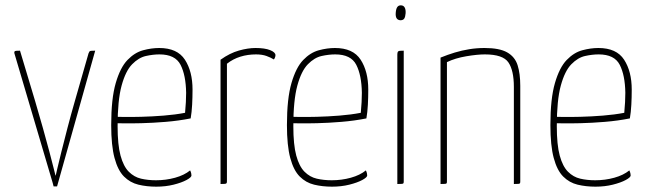

<svg xmlns="http://www.w3.org/2000/svg" viewBox="-20 -690 2427 720"><path d="M181 9Q181 9 177.5 -4.5Q174 -18 167 -40L34 -490Q33 -495 34.5 -497Q36 -499 41 -499.5Q46 -500 55 -500L112 -310Q127 -259 141 -209.5Q155 -160 165.5 -120Q176 -80 182 -56Q188 -32 188 -32H189Q189 -32 194.5 -56Q200 -80 210 -120Q220 -160 233 -210Q246 -260 261 -312L312 -490Q314 -495 315.5 -497Q317 -499 322 -499.5Q327 -500 337 -500L194 9Q194 9 187.5 9Q181 9 181 9Z M566 10Q530 10 499 2.5Q468 -5 445 -28Q422 -51 409.5 -97.5Q397 -144 397 -221Q397 -320 414 -378.5Q431 -437 458 -465Q485 -493 516.5 -501.5Q548 -510 577 -510Q645 -510 673.5 -466Q702 -422 702 -354Q702 -325 700.5 -297Q699 -269 695 -246Q650 -237 601 -233Q552 -229 510 -228Q468 -227 442 -227.5Q416 -228 416 -228V-252Q416 -252 442.5 -251.5Q469 -251 509.5 -252Q550 -253 594 -256.5Q638 -260 674 -267Q676 -290 677 -307Q678 -324 678 -342Q677 -408 657 -447Q637 -486 578 -486Q554 -486 527 -480Q500 -474 475.5 -449Q451 -424 436 -369Q421 -314 421 -217Q421 -147 432 -106.5Q443 -66 463 -46Q483 -26 509 -20Q535 -14 565 -14Q602 -14 636.5 -23.5Q671 -33 693 -51Q696 -45 697 -40Q698 -35 698 -32Q698 -25 679.5 -15Q661 -5 631 2.5Q601 10 566 10Z M807 0V-466Q842 -491 876 -500.5Q910 -510 938 -510Q973 -510 993 -502Q1013 -494 1013 -483Q1013 -479 1011 -474Q1009 -469 1007 -467Q996 -474 979.5 -480Q963 -486 940 -486Q909 -486 881.5 -477.5Q854 -469 831 -451V-10Q831 -5 829.5 -3Q828 -1 823 -0.5Q818 0 807 0Z M1225 10Q1189 10 1158 2.5Q1127 -5 1104 -28Q1081 -51 1068.5 -97.5Q1056 -144 1056 -221Q1056 -320 1073 -378.5Q1090 -437 1117 -465Q1144 -493 1175.5 -501.5Q1207 -510 1236 -510Q1304 -510 1332.5 -466Q1361 -422 1361 -354Q1361 -325 1359.5 -297Q1358 -269 1354 -246Q1309 -237 1260 -233Q1211 -229 1169 -228Q1127 -227 1101 -227.5Q1075 -228 1075 -228V-252Q1075 -252 1101.5 -251.5Q1128 -251 1168.5 -252Q1209 -253 1253 -256.5Q1297 -260 1333 -267Q1335 -290 1336 -307Q1337 -324 1337 -342Q1336 -408 1316 -447Q1296 -486 1237 -486Q1213 -486 1186 -480Q1159 -474 1134.5 -449Q1110 -424 1095 -369Q1080 -314 1080 -217Q1080 -147 1091 -106.5Q1102 -66 1122 -46Q1142 -26 1168 -20Q1194 -14 1224 -14Q1261 -14 1295.5 -23.5Q1330 -33 1352 -51Q1355 -45 1356 -40Q1357 -35 1357 -32Q1357 -25 1338.5 -15Q1320 -5 1290 2.5Q1260 10 1225 10Z M1470 0V-485Q1470 -493 1472 -496Q1474 -499 1479.5 -499.5Q1485 -500 1494 -500V-10Q1494 -5 1493 -3Q1492 -1 1487 -0.5Q1482 0 1470 0ZM1481 -614Q1471 -615 1467 -622Q1463 -629 1464 -642Q1465 -656 1469.5 -663Q1474 -670 1483 -670Q1493 -670 1497.5 -662Q1502 -654 1501 -640Q1500 -627 1496 -620.5Q1492 -614 1481 -614Z M1632 0V-474Q1659 -485 1685.5 -493Q1712 -501 1740 -505.5Q1768 -510 1797 -510Q1853 -510 1882 -493.5Q1911 -477 1921 -445.5Q1931 -414 1931 -368V-10Q1931 -5 1930 -3Q1929 -1 1924 -0.5Q1919 0 1907 0V-364Q1907 -426 1886.5 -456Q1866 -486 1798 -486Q1770 -486 1728.5 -479Q1687 -472 1656 -457V-10Q1656 -5 1655 -3Q1654 -1 1649 -0.5Q1644 0 1632 0Z M2213 10Q2177 10 2146 2.5Q2115 -5 2092 -28Q2069 -51 2056.5 -97.5Q2044 -144 2044 -221Q2044 -320 2061 -378.5Q2078 -437 2105 -465Q2132 -493 2163.5 -501.5Q2195 -510 2224 -510Q2292 -510 2320.5 -466Q2349 -422 2349 -354Q2349 -325 2347.5 -297Q2346 -269 2342 -246Q2297 -237 2248 -233Q2199 -229 2157 -228Q2115 -227 2089 -227.5Q2063 -228 2063 -228V-252Q2063 -252 2089.5 -251.5Q2116 -251 2156.5 -252Q2197 -253 2241 -256.5Q2285 -260 2321 -267Q2323 -290 2324 -307Q2325 -324 2325 -342Q2324 -408 2304 -447Q2284 -486 2225 -486Q2201 -486 2174 -480Q2147 -474 2122.5 -449Q2098 -424 2083 -369Q2068 -314 2068 -217Q2068 -147 2079 -106.5Q2090 -66 2110 -46Q2130 -26 2156 -20Q2182 -14 2212 -14Q2249 -14 2283.5 -23.5Q2318 -33 2340 -51Q2343 -45 2344 -40Q2345 -35 2345 -32Q2345 -25 2326.5 -15Q2308 -5 2278 2.5Q2248 10 2213 10Z"/></svg>

Font: Yanone Kaffeesatz ExtraLight
Style: Regular
Weight: 200
Designer: Yanone (Cyrillic: Daniel Pouzeot, Huerta Tipografica, and Cyreal)
Foundry: Yanone
Version: Version 2.003